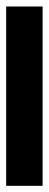

<svg xmlns="http://www.w3.org/2000/svg" viewBox="206 -222 155 606"><g transform="rotate(-90 283.0 81.5)"><path d="M0 139V24H566V139Z"/></g></svg>

Font: Bricolage Grotesque 24pt SemiBold
Style: Regular
Weight: 600
Designer: Mathieu Triay
Foundry: Atelier Triay
Version: Version 1.001;gftools[0.9.33.dev8+g029e19f]